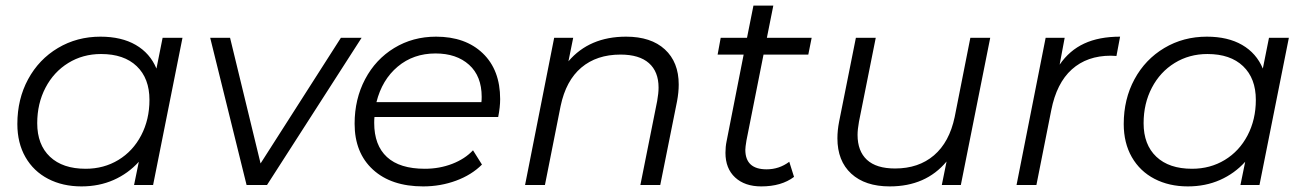

<svg xmlns="http://www.w3.org/2000/svg" viewBox="-20 -661 4671 686"><path d="M632 -526 527 0H459L476 -83Q438 -41 386 -18Q334 5 271 5Q204 5 152 -22Q100 -49 71 -99.5Q42 -150 42 -218Q42 -307 80.5 -378Q119 -449 187 -489.5Q255 -530 339 -530Q414 -530 465 -500.5Q516 -471 539 -416L561 -526ZM514 -304Q514 -381 468.5 -424.5Q423 -468 341 -468Q276 -468 224 -436Q172 -404 142.5 -347.5Q113 -291 113 -221Q113 -144 158.5 -101Q204 -58 286 -58Q351 -58 403 -89.5Q455 -121 484.5 -177.5Q514 -234 514 -304Z M1272 -526 934 0H861L731 -526H802L911 -77L1198 -526Z M1318 -243Q1317 -236 1317 -222Q1317 -142 1362.5 -100Q1408 -58 1498 -58Q1550 -58 1595.5 -75.5Q1641 -93 1670 -124L1702 -73Q1665 -36 1609.5 -15.5Q1554 5 1492 5Q1378 5 1312.5 -55Q1247 -115 1247 -219Q1247 -307 1284.5 -378Q1322 -449 1388.5 -489.5Q1455 -530 1538 -530Q1643 -530 1705 -470.5Q1767 -411 1767 -307Q1767 -278 1760 -243ZM1325 -296H1700Q1701 -303 1701 -315Q1701 -389 1656 -429.5Q1611 -470 1536 -470Q1457 -470 1401 -423Q1345 -376 1325 -296Z M2405 -359Q2405 -331 2399 -299L2339 0H2268L2328 -300Q2333 -328 2333 -348Q2333 -405 2298.5 -435.5Q2264 -466 2197 -466Q2112 -466 2057 -419.5Q2002 -373 1983 -282L1927 0H1856L1960 -526H2028L2011 -442Q2086 -530 2217 -530Q2306 -530 2355.5 -484.5Q2405 -439 2405 -359Z M2647 -159Q2643 -135 2643 -126Q2643 -56 2719 -56Q2764 -56 2800 -83L2817 -29Q2772 5 2700 5Q2641 5 2606.5 -27Q2572 -59 2572 -115Q2572 -137 2576 -156L2637 -466H2544L2555 -526H2649L2672 -641H2743L2720 -526H2880L2868 -466H2708Z M3518 -526 3413 0H3345L3362 -84Q3288 5 3159 5Q3071 5 3021.5 -40.5Q2972 -86 2972 -167Q2972 -195 2978 -226L3038 -526H3109L3049 -226Q3044 -198 3044 -179Q3044 -121 3077.5 -90Q3111 -59 3178 -59Q3262 -59 3317 -106Q3372 -153 3391 -243L3447 -526Z M3982 -530 3969 -461 3949 -462Q3864 -462 3809.5 -413Q3755 -364 3736 -267L3683 0H3612L3716 -526H3784L3766 -430Q3801 -481 3854 -505.5Q3907 -530 3982 -530Z M4585 -526 4480 0H4412L4429 -83Q4391 -41 4339 -18Q4287 5 4224 5Q4157 5 4105 -22Q4053 -49 4024 -99.5Q3995 -150 3995 -218Q3995 -307 4033.5 -378Q4072 -449 4140 -489.5Q4208 -530 4292 -530Q4367 -530 4418 -500.5Q4469 -471 4492 -416L4514 -526ZM4467 -304Q4467 -381 4421.5 -424.5Q4376 -468 4294 -468Q4229 -468 4177 -436Q4125 -404 4095.5 -347.5Q4066 -291 4066 -221Q4066 -144 4111.5 -101Q4157 -58 4239 -58Q4304 -58 4356 -89.5Q4408 -121 4437.5 -177.5Q4467 -234 4467 -304Z"/></svg>

Font: Idrija
Style: Italic
Weight: 400
Italic angle: -11.3°
Designer: Julieta Ulanovsky
Foundry: Julieta Ulanovsky
Version: Version 7.200